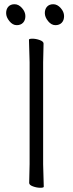

<svg xmlns="http://www.w3.org/2000/svg" viewBox="-20 -883 344 908"><path d="M187 0Q187 5 170.5 5Q154 5 136 -1.5Q118 -8 118 -18L120 -107V-589L117 -695Q117 -700 133.5 -700Q150 -700 168 -693.5Q186 -687 186 -677L184 -588V-106ZM89 -775.5Q78 -764 59 -764Q40 -764 24.5 -783Q9 -802 9 -821Q9 -840 19.5 -851.5Q30 -863 49 -863Q68 -863 84 -845Q100 -827 100 -807Q100 -787 89 -775.5ZM272 -775.5Q261 -764 242 -764Q223 -764 207.5 -783Q192 -802 192 -821Q192 -840 202.5 -851.5Q213 -863 232 -863Q251 -863 267 -845Q283 -827 283 -807Q283 -787 272 -775.5Z"/></svg>

Font: LXGW WenKai TC Light
Style: Regular
Weight: 300
Designer: LXGW / Fontworks Inc.
Foundry: LXGW / Fontworks Inc.
Version: Version 1.330